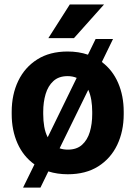

<svg xmlns="http://www.w3.org/2000/svg" viewBox="-20 -768 604 857"><path d="M32.2 -258.8V-269Q32.2 -346.2 61.5 -407Q90.8 -467.8 146.5 -502.9Q202.1 -538.1 281.7 -538.1Q331.1 -538.1 372.6 -523.9L406.7 -593.8H484.4L434.6 -491.2Q482.4 -455.6 507.3 -397.9Q532.2 -340.3 532.2 -269V-258.8Q532.2 -182.1 503.2 -121.3Q474.1 -60.5 418.5 -25.4Q362.8 9.8 282.7 9.8Q235.8 9.8 195.8 -2.9L160.6 69.3H83L133.8 -34.2Q84 -69.8 58.1 -128.2Q32.2 -186.5 32.2 -258.8ZM172.9 -269V-258.8Q172.9 -229 177.5 -202.6Q182.1 -176.3 192.9 -155.3L322.3 -420.4Q304.2 -428.2 281.7 -428.2Q242.2 -428.2 218.3 -406.2Q194.3 -384.3 183.6 -348.1Q172.9 -312 172.9 -269ZM391.6 -269Q391.6 -296.4 387.5 -321.5Q383.3 -346.7 374 -367.2L246.1 -106Q262.7 -100.1 282.7 -100.1Q322.3 -100.1 346.2 -121.6Q370.1 -143.1 380.9 -179Q391.6 -214.8 391.6 -258.8ZM195.8 -597.7 291.5 -748H444.3L310.1 -597.7Z"/></svg>

Font: Vazirmatn UI
Style: Bold
Weight: 700
Designer: Saber Rastikerdar
Foundry: Saber Rastikerdar
Version: Version 33.003